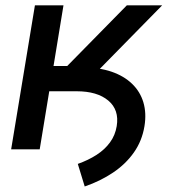

<svg xmlns="http://www.w3.org/2000/svg" viewBox="-20 -549 621 706"><path d="M120.1 -213.4 134.3 -300.8H286.1Q345.2 -300.8 390.6 -285.2Q436 -269.5 465.8 -240.7Q495.6 -211.9 507.3 -172.4Q519 -132.8 511.2 -85Q502.4 -31.2 472.4 11.5Q442.4 54.2 396 85.4Q349.6 116.7 291.5 136.7L266.1 53.7Q304.7 40 335 20.5Q365.2 1 384.5 -25.4Q403.8 -51.8 409.2 -85.4Q418.9 -145 378.2 -179.2Q337.4 -213.4 262.2 -213.4ZM21 0 108.4 -529.3H213.4L176.8 -306.2H227.1L446.3 -529.3H576.2L266.1 -213.4H161.1L126 0Z"/></svg>

Font: Inter 24pt Medium
Style: Italic
Weight: 500
Italic angle: -9.3988°
Designer: Rasmus Andersson
Foundry: rsms
Version: Version 4.001;git-66647c0bb